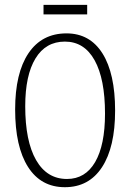

<svg xmlns="http://www.w3.org/2000/svg" viewBox="-20 -759 543 799"><path d="M250 20Q150.4 20 96.7 -64.2Q43 -148.4 43 -303.2Q43 -455.1 98.6 -537.6Q154.3 -620.1 256.8 -620.1Q354 -620.1 406.5 -536.6Q459 -453.1 459 -298.8Q459 -146.5 404.5 -63.2Q350.1 20 250 20ZM85 -316.9Q85 -171.9 130.1 -93Q175.3 -14.2 258.8 -14.2Q335 -14.2 376 -84.7Q417 -155.3 417 -286.1Q417 -430.2 373.8 -508.1Q330.6 -585.9 250 -585.9Q170.4 -585.9 127.7 -515.9Q85 -445.8 85 -316.9ZM161.1 -699.2V-738.8H342.8V-699.2Z"/></svg>

Font: Halibut Cnd Thin
Style: Regular
Weight: 250
Width: 3
Designer: Matteo Maggi
Foundry: Collletttivo
Version: Version 3.080 | FøM Fix